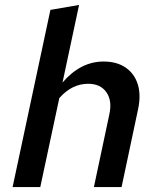

<svg xmlns="http://www.w3.org/2000/svg" viewBox="-20 -757 640 777"><path d="M31 0 184 -717 300 -737 233 -423Q306 -508 399 -508Q453 -508 488.5 -483.5Q524 -459 537.5 -416Q551 -373 539 -316L472 0H360L422 -292Q435 -348 411 -383Q387 -418 337 -418Q271 -418 220 -360L143 0Z"/></svg>

Font: Red Hat Mono Medium
Style: Italic
Weight: 500
Italic angle: -12°
Monospace: yes
Designer: Pentagram, MCKL
Foundry: Pentagram, MCKL
Version: Version 1.023; ttfautohint (v1.8.3)